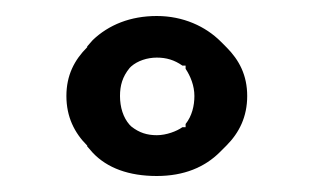

<svg xmlns="http://www.w3.org/2000/svg" viewBox="-20 -892 392 240"><path d="M130 -772C130 -785 133 -796 142 -807L144 -809C152 -816 164 -820 176 -820C188 -820 198 -817 208 -810H212V-806C218 -797 223 -785 223 -772C223 -760 220 -747 212 -737V-733H208C201 -728 188 -723 176 -723C164 -723 154 -726 144 -734L142 -736C134 -745 130 -758 130 -772ZM63 -772C63 -746 73 -726 89 -710V-709L96 -701C114 -682 141 -672 176 -672C210 -672 236 -683 255 -702L263 -710C279 -726 289 -746 289 -772C289 -798 279 -817 263 -833L256 -840C237 -859 209 -872 176 -872C143 -872 116 -861 96 -842L89 -834V-833C73 -817 63 -798 63 -772Z"/></svg>

Font: Hussar Woodtype
Style: SeBd
Weight: 900
Foundry: Cannot Into Space Fonts
Version: Version 1.07